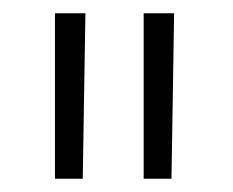

<svg xmlns="http://www.w3.org/2000/svg" viewBox="-20 -744 352 290"><path d="M105 -474H63V-724H109ZM239 -474H197V-724H243Z"/></svg>

Font: Josefin Sans Light
Style: Regular
Weight: 300
Designer: Santiago Orozco
Foundry: Typemade
Version: Version 2.000